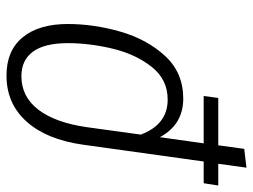

<svg xmlns="http://www.w3.org/2000/svg" viewBox="-151 -460 780 592"><g transform="rotate(-90 239.0 -164.0)"><path d="M112 -61 93 74H239L233 119H87L76 199L18 206L30 119H-37L-30 74H37L89 -299Q105 -411 160.5 -472.5Q216 -534 302 -534Q379 -534 420 -484Q461 -434 461 -345Q461 -265 437.5 -183Q414 -101 362.5 -45Q311 11 231 11Q151 11 112 -61ZM143 -287 120 -120Q151 -37 228 -37Q290 -37 329 -86.5Q368 -136 385 -207Q402 -278 402 -345Q402 -416 376 -452Q350 -488 300 -488Q237 -488 197 -436Q157 -384 143 -287Z"/></g></svg>

Font: Fira Sans Condensed Light
Style: Italic
Weight: 300
Width: 3
Italic angle: -8°
Designer: Carrois Corporate & Edenspiekermann AG
Foundry: Carrois Corporate GbR & Edenspiekermann AG
Version: Version 4.203